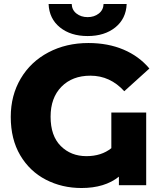

<svg xmlns="http://www.w3.org/2000/svg" viewBox="-20 -930 810 964"><path d="M539 -365H714V0H577V-43Q506 14 389 14Q291 14 210 -28Q129 -70 81.5 -150.5Q34 -231 34 -343Q34 -451 84 -535.5Q134 -620 223 -667Q312 -714 424 -714Q522 -714 600 -681Q678 -648 730 -586L604 -472Q533 -550 434 -550Q343 -550 288.5 -494.5Q234 -439 234 -344Q234 -248 285 -197Q336 -146 414 -146Q489 -146 539 -186ZM224 -910H340Q341 -880 364 -862Q387 -844 420 -844Q453 -844 476 -862Q499 -880 500 -910H616Q613 -836 559 -792.5Q505 -749 420 -749Q335 -749 281 -792.5Q227 -836 224 -910Z"/></svg>

Font: Montserrat Alternates ExtraBold
Style: Regular
Weight: 800
Designer: Julieta Ulanovsky
Foundry: Julieta Ulanovsky
Version: Version 7.200